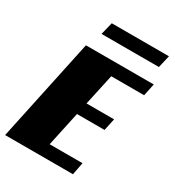

<svg xmlns="http://www.w3.org/2000/svg" viewBox="-192 -919 940 1032"><g transform="rotate(30 278.0 -403.5)"><path d="M0 0H421L436 -77H232L278 -291H449L465 -366H294L336 -559H540L556 -635H135ZM177 -730H533L551 -807H196Z"/></g></svg>

Font: Racing Sans One
Style: Regular
Weight: 400
Designer: Pablo Impallari, Rodrigo Fuenzalida
Foundry: Pablo Impallari, Rodrigo Fuenzalida
Version: Version 1.001